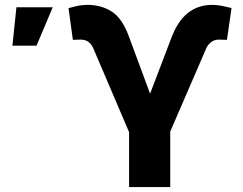

<svg xmlns="http://www.w3.org/2000/svg" viewBox="-20 -757 984 777"><path d="M502.4 0V-222.2L356.9 -563Q350.1 -578.6 337.6 -587.6Q325.2 -596.7 307.1 -596.7Q299.3 -596.7 288.1 -596.2Q276.9 -595.7 274.9 -595.7L257.3 -724.1Q272.9 -728.5 292.2 -732.9Q311.5 -737.3 334 -737.3Q390.1 -737.3 432.6 -710Q475.1 -682.6 502 -608.4L587.4 -377.9L672.9 -602.1Q698.7 -671.4 740 -704.3Q781.2 -737.3 838.9 -737.3Q858.9 -737.3 879.9 -732.9Q900.9 -728.5 917 -724.6L898.4 -595.7Q896.5 -595.7 885 -596.2Q873.5 -596.7 866.7 -596.7Q847.2 -596.7 834.5 -586.7Q821.8 -576.7 815.4 -563L668.9 -224.6V0ZM30.3 -572.3 46.4 -727.5H193.4L127.9 -572.3Z"/></svg>

Font: Inter 17pt ExtraBold
Style: Regular
Weight: 800
Version: Version 4.001;git-66647c0bb